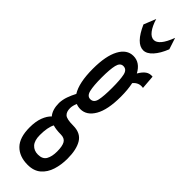

<svg xmlns="http://www.w3.org/2000/svg" viewBox="-284 -651 819 819"><g transform="rotate(45 125.0 -242.0)"><path d="M118 -155Q104 -155 92 -160Q84 -142 84 -127Q84 -105 95.5 -94.5Q107 -84 146 -84Q191 -84 210 -53Q229 -22 229 33Q229 70 219 101.5Q209 133 186.5 152.5Q164 172 127 172Q77 172 48.5 143Q20 114 20 53Q20 17 29.5 -8Q39 -33 54 -47Q35 -69 35 -110Q36 -131 43 -150.5Q50 -170 60 -189Q34 -230 34 -315Q34 -392 56.5 -434Q79 -476 118 -476Q158 -476 181 -433Q193 -454 206.5 -463.5Q220 -473 238 -471L243 -408Q215 -413 196 -390Q203 -357 203 -315Q203 -236 179.5 -195.5Q156 -155 118 -155ZM118 -215Q139 -215 144.5 -240.5Q150 -266 150 -315Q150 -364 144.5 -389.5Q139 -415 118 -415Q99 -415 93 -389.5Q87 -364 87 -315Q87 -266 93 -240.5Q99 -215 118 -215ZM74 45Q74 78 88.5 94Q103 110 127 110Q155 110 165.5 91.5Q176 73 176 43Q176 10 167 -5Q158 -20 135 -20Q107 -20 87 -26Q74 -1 74 45ZM130 -522Q88 -522 53 -601L75 -656Q85 -623 99.5 -604Q114 -585 131 -585Q146 -585 160.5 -602Q175 -619 189 -656L206 -604Q191 -566 171 -544Q151 -522 130 -522Z"/></g></svg>

Font: Inconsolata UltraCondensed Medium
Style: Regular
Weight: 500
Width: 1
Monospace: yes
Designer: Raph Levien, Cyreal, Brenton Simpson
Foundry: Raph Levien, Cyreal, Google
Version: Version 3.001; ttfautohint (v1.8.2.53-6de2)